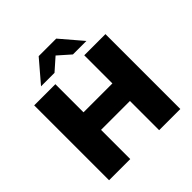

<svg xmlns="http://www.w3.org/2000/svg" viewBox="-232 -1089 1269 1269"><g transform="rotate(-45 403.0 -454.5)"><path d="M736 -700V0H538V-273H268V0H70V-700H268V-437H538V-700ZM489 -757 403 -833 317 -757H191L321 -909H485L615 -757Z"/></g></svg>

Font: CMG Sans ExtraBold
Style: Regular
Weight: 800
Designer: Julieta Ulanovsky
Foundry: Julieta Ulanovsky
Version: Version 7.200